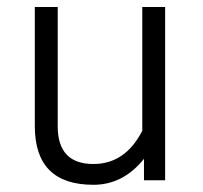

<svg xmlns="http://www.w3.org/2000/svg" viewBox="-20 -508 573 541"><path d="M78.1 -488.3H142.6V-152.3Q142.6 -45.9 243.2 -45.9Q333 -45.9 380.9 -139.6V-488.3H445.3V0H385.7V-60.5Q327.1 12.7 243.2 12.7Q78.1 12.7 78.1 -152.3Z"/></svg>

Font: Lohit Devanagari
Style: Regular
Weight: 400
Version: 2.95.4